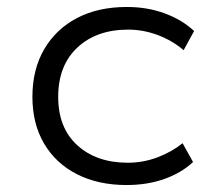

<svg xmlns="http://www.w3.org/2000/svg" viewBox="-20 -523 606 551"><path d="M343 8Q262 8 201 -23Q140 -54 106.5 -111Q73 -168 73 -245Q73 -324 107 -382Q141 -440 201.5 -471.5Q262 -503 344 -503Q403 -503 453 -484.5Q503 -466 537 -434L507 -379Q474 -407 432.5 -422.5Q391 -438 348 -438Q257 -438 202 -386.5Q147 -335 147 -245Q147 -156 202 -106Q257 -56 347 -56Q391 -56 432 -71.5Q473 -87 504 -112L534 -58Q501 -27 452 -9.5Q403 8 343 8Z"/></svg>

Font: Nunito Sans 7pt SemiExpanded Light
Style: Regular
Weight: 300
Width: 6
Designer: Vernon Adams
Foundry: Vernon Adams
Version: Version 3.101;gftools[0.9.27]